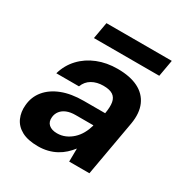

<svg xmlns="http://www.w3.org/2000/svg" viewBox="-164 -822 919 962"><g transform="rotate(30 295.5 -341.0)"><path d="M188 12Q129 12 93 -7.5Q57 -27 42 -61Q27 -95 31 -135Q35 -185 65.5 -222Q96 -259 148.5 -279.5Q201 -300 274 -300H397Q404 -340 399.5 -365Q395 -390 376.5 -402.5Q358 -415 321 -415Q284 -415 256 -399Q228 -383 216 -351H85Q100 -404 136.5 -443Q173 -482 225.5 -503Q278 -524 341 -524Q413 -524 460 -500.5Q507 -477 527 -431.5Q547 -386 536 -321L479 0H362L363 -76Q348 -57 330.5 -41Q313 -25 291 -13Q269 -1 243 5.5Q217 12 188 12ZM238 -92Q263 -92 285 -101.5Q307 -111 325.5 -128Q344 -145 356.5 -167.5Q369 -190 376 -215V-218H274Q244 -218 223 -209.5Q202 -201 190 -185.5Q178 -170 176 -150Q173 -122 190 -107Q207 -92 238 -92ZM160 -598 177 -694H555L538 -598Z"/></g></svg>

Font: DM Sans 12pt
Style: Bold Italic
Weight: 700
Italic angle: -10°
Version: Version 4.004;gftools[0.9.30]